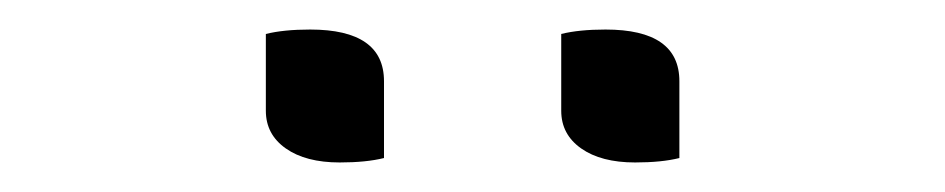

<svg xmlns="http://www.w3.org/2000/svg" viewBox="-20 -775 640 130"><path d="M160 -752Q172 -755 190 -755Q240 -755 240 -720V-668Q228 -665 210 -665Q187 -665 173.5 -674.5Q160 -684 160 -700ZM360 -752Q372 -755 390 -755Q440 -755 440 -720V-668Q428 -665 410 -665Q387 -665 373.5 -674.5Q360 -684 360 -700Z"/></svg>

Font: Recursive Mn Csl St Lt
Style: Regular
Weight: 300
Monospace: yes
Version: Version 1.079;hotconv 1.0.112;makeotfexe 2.5.65598; ttfautoh